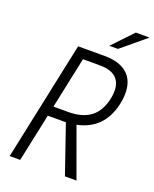

<svg xmlns="http://www.w3.org/2000/svg" viewBox="-158 -957 842 1047"><g transform="rotate(20 262.5 -433.5)"><path d="M505 -537Q505 -506 498 -475Q464 -316 313 -285L417 1H350L254 -278H237H149L90 0H29L175 -690H329Q414 -690 459.5 -651Q505 -612 505 -537ZM445 -529Q445 -579 414.5 -606Q384 -633 322 -633H224L161 -335H246Q329 -335 376.5 -371.5Q424 -408 440 -483Q445 -504 445 -529ZM445 -868H525L384 -751H334Z"/></g></svg>

Font: Decalotype Light Italic
Style: Regular
Weight: 300
Italic angle: -12°
Designer: Alfredo Marco Pradil
Foundry: Alfredo Marco Pradil
Version: Version 1.0